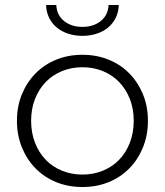

<svg xmlns="http://www.w3.org/2000/svg" viewBox="-20 -747 662 771"><path d="M311 4Q254 4 206 -15.5Q158 -35 123 -70.5Q88 -106 68 -155Q48 -204 48 -262Q48 -320 68 -368.5Q88 -417 123 -452.5Q158 -488 206 -507.5Q254 -527 311 -527Q368 -527 416 -507.5Q464 -488 499 -452.5Q534 -417 554 -368.5Q574 -320 574 -262Q574 -204 554 -155Q534 -106 499 -70.5Q464 -35 416 -15.5Q368 4 311 4ZM311 -46Q355 -46 393 -61.5Q431 -77 458.5 -105.5Q486 -134 501.5 -174Q517 -214 517 -262Q517 -310 501.5 -349.5Q486 -389 458.5 -417.5Q431 -446 393 -461.5Q355 -477 311 -477Q267 -477 229 -461.5Q191 -446 163.5 -417.5Q136 -389 120.5 -349.5Q105 -310 105 -262Q105 -214 120.5 -174Q136 -134 163.5 -105.5Q191 -77 229 -61.5Q267 -46 311 -46ZM311 -603Q281 -603 254.5 -611.5Q228 -620 208.5 -636Q189 -652 177.5 -675Q166 -698 165 -727H206Q208 -686 237.5 -662.5Q267 -639 311 -639Q355 -639 384.5 -662.5Q414 -686 416 -727H457Q456 -698 444.5 -675Q433 -652 413.5 -636Q394 -620 367.5 -611.5Q341 -603 311 -603Z"/></svg>

Font: Montserrat-Alt1 Light
Style: Regular
Weight: 300
Designer: Differentunic
Foundry: Differentunic
Version: Version 7.222